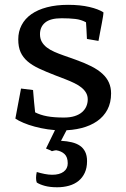

<svg xmlns="http://www.w3.org/2000/svg" viewBox="-20 -539 533 811"><path d="M135.3 187.5Q151.4 192.4 168.5 195.8Q185.5 199.2 200.7 199.2Q231.4 199.2 248.8 186.3Q266.1 173.3 266.1 150.9Q266.1 124.5 252.7 111.8Q239.3 99.1 217.3 95.7Q213.4 95.7 209 96.9Q204.6 98.1 199.2 99.6Q193.4 95.7 187 93.5Q180.7 91.3 174.3 88.4L215.8 3.4H265.1L237.8 55.7Q263.2 57.1 283.4 62Q303.7 66.9 317.9 76.7Q332 86.4 339.8 102.3Q347.7 118.2 347.7 141.6Q347.7 169.9 338.1 190.7Q328.6 211.4 311.8 225.1Q294.9 238.8 271.7 245.4Q248.5 252 221.7 252Q190.9 252 169.4 246.1Q147.9 240.2 135.3 231.9Q132.3 224.1 132.3 212.4Q132.3 200.7 135.3 187.5ZM119.6 -158.7Q122.1 -129.4 124 -107.2Q126 -85 128.4 -64.5Q150.4 -53.2 179 -47.9Q207.5 -42.5 250 -42.5Q276.4 -42.5 295.4 -48.6Q314.5 -54.7 326.7 -65.4Q338.9 -76.2 344.7 -89.8Q350.6 -103.5 350.6 -119.1Q350.6 -134.3 343.8 -146.5Q336.9 -158.7 324.5 -168.9Q312 -179.2 294.4 -187.7Q276.9 -196.3 255.4 -204.6L213.4 -220.7Q174.3 -235.8 145 -249.5Q115.7 -263.2 96.2 -280Q76.7 -296.9 66.9 -318.8Q57.1 -340.8 57.1 -372.6Q57.1 -405.8 71.3 -432.9Q85.4 -460 112.3 -479Q139.2 -498 178.5 -508.3Q217.8 -518.6 267.6 -518.6Q319.3 -518.6 357.7 -509.5Q396 -500.5 417 -486.8Q417 -481 415 -468.5Q413.1 -456.1 409.9 -439.7Q406.7 -423.3 403.1 -404.3Q399.4 -385.3 396 -366.2L347.2 -374.5Q346.2 -396.5 345.2 -414.6Q344.2 -432.6 343.3 -444.8Q322.8 -456.1 297.9 -459Q272.9 -461.9 240.2 -461.9Q192.9 -461.9 170.9 -443.8Q148.9 -425.8 148.9 -394.5Q148.9 -376 156.7 -362.3Q164.6 -348.6 178 -338.4Q191.4 -328.1 209.7 -320.1Q228 -312 249 -304.7L298.8 -287.1Q337.4 -273.4 365.7 -259Q394 -244.6 412.6 -227.5Q431.2 -210.4 440.2 -189.9Q449.2 -169.4 449.2 -144.5Q449.2 -105 433.6 -75.7Q418 -46.4 390.1 -27.1Q362.3 -7.8 324 2Q285.6 11.7 240.7 11.7Q211.4 11.7 181.9 7.3Q152.3 2.9 126.2 -4.2Q100.1 -11.2 78.9 -20.3Q57.6 -29.3 44.9 -38.1L68.8 -165Z"/></svg>

Font: Tienne
Style: Regular
Weight: 400
Designer: vernon adams
Foundry: vernon adams
Version: Version 1.001